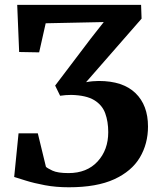

<svg xmlns="http://www.w3.org/2000/svg" viewBox="-20 -763 660 792"><path d="M264 9.5Q210.5 9.5 165.2 1Q120 -7.5 87.2 -17.8Q54.5 -28 38.5 -33L56.5 -213H136L169.5 -75Q174.5 -69.5 196.2 -59.2Q218 -49 262.5 -49Q338.5 -49 382.5 -96.8Q426.5 -144.5 426.5 -218Q426.5 -261.5 414 -295.8Q401.5 -330 368.5 -350Q335.5 -370 274 -371.5Q251 -371.5 228 -368L207.5 -410L354.5 -604L408 -672L168.5 -667L141.5 -547L59 -548.5L51 -743H562L564 -686L335 -424Q348 -426.5 361.8 -427.8Q375.5 -429 387.5 -429Q487 -429 538.8 -379Q590.5 -329 590.5 -241Q590.5 -170 556.8 -113.2Q523 -56.5 451 -23.5Q379 9.5 264 9.5Z"/></svg>

Font: Merriweather Text Regular
Style: Bold
Weight: 700
Designer: Eben Sorkin
Foundry: Eben Sorkin
Version: Version 2.100; ttfautohint (v1.7.19-72a1) -l 8 -r 50 -G 200 